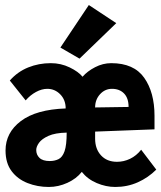

<svg xmlns="http://www.w3.org/2000/svg" viewBox="-20 -730 641 763"><path d="M174 13Q129 13 89.5 -2.5Q50 -18 26 -50Q2 -82 2 -132Q2 -203 63 -249Q124 -295 241 -299Q241 -333 219.5 -355Q198 -377 168 -377Q146 -377 123 -364.5Q100 -352 82 -331L19 -410Q50 -445 92 -462Q134 -479 182 -479Q222 -479 257 -462Q292 -445 308 -425Q327 -447 358 -463Q389 -479 422 -479Q512 -479 553 -421Q594 -363 594 -270V-216L358 -207V-179Q358 -138 381.5 -112.5Q405 -87 445 -87Q472 -87 497 -99Q522 -111 541 -135L601 -56Q569 -24 527.5 -5.5Q486 13 438 13Q401 13 364.5 -2.5Q328 -18 305 -47Q284 -20 248 -3.5Q212 13 174 13ZM358 -303 491 -305Q491 -340 473 -358.5Q455 -377 425 -377Q397 -377 377.5 -355.5Q358 -334 358 -303ZM178 -90Q197 -90 212.5 -97.5Q228 -105 236.5 -129Q245 -153 245 -203Q199 -202 172.5 -190Q146 -178 135 -162.5Q124 -147 124 -134Q124 -115 137 -102.5Q150 -90 178 -90ZM296 -497 220 -541 333 -710 442 -638Z"/></svg>

Font: Inconsolata Expanded Black
Style: Regular
Weight: 900
Width: 7
Monospace: yes
Designer: Raph Levien, Cyreal, Brenton Simpson
Foundry: Raph Levien, Cyreal, Google
Version: Version 3.001; ttfautohint (v1.8.2.53-6de2)